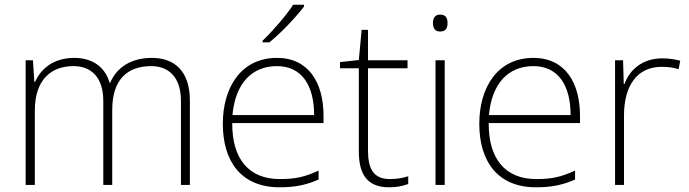

<svg xmlns="http://www.w3.org/2000/svg" viewBox="-20 -786 2927 816"><path d="M626 -540C536 -540 476 -499 448 -434H446C426 -503 371 -540 296 -540C202 -540 152 -489 129 -438H126L120 -530H89V0H128V-315C128 -448 197 -505 293 -505C366 -505 419 -459 419 -357V0H457V-319C457 -449 522 -505 623 -505C696 -505 749 -459 749 -357V0H787V-359C787 -483 722 -540 626 -540Z M1272 -758V-766H1226C1199 -723 1138 -653 1096 -613V-606H1125C1177 -648 1239 -715 1272 -758ZM1157 -540C1005 -540 927 -415 927 -260C927 -100 1005 10 1168 10C1234 10 1282 0 1334 -23V-61C1273 -33 1234 -25 1169 -25C1038 -25 966 -110 967 -263H1355V-294C1355 -434 1292 -540 1157 -540ZM1157 -505C1264 -505 1315 -421 1315 -297H968C980 -432 1051 -505 1157 -505Z M1637 -25C1568 -25 1544 -68 1544 -146V-496H1712V-530H1544V-659H1517L1505 -531L1425 -522V-496H1505V-143C1505 -43 1542 10 1634 10C1668 10 1693 4 1715 -4V-37C1694 -30 1668 -25 1637 -25Z M1850 -724C1829 -724 1820 -709 1820 -688C1820 -667 1829 -652 1850 -652C1875 -652 1882 -667 1882 -688C1882 -709 1875 -724 1850 -724ZM1870 -530H1831V0H1870Z M2247 -540C2095 -540 2017 -415 2017 -260C2017 -100 2095 10 2258 10C2324 10 2372 0 2424 -23V-61C2363 -33 2324 -25 2259 -25C2128 -25 2056 -110 2057 -263H2445V-294C2445 -434 2382 -540 2247 -540ZM2247 -505C2354 -505 2405 -421 2405 -297H2058C2070 -432 2141 -505 2247 -505Z M2794 -538C2711 -538 2656 -490 2634 -429H2631L2628 -530H2594V0H2632V-295C2632 -421 2687 -502 2792 -502C2820 -502 2841 -499 2864 -492L2871 -528C2848 -534 2823 -538 2794 -538Z"/></svg>

Font: Noto Sans Georgian ExtraLight
Style: Regular
Weight: 200
Designer: Monotype Design Team, Akaki Razmadze
Foundry: Google LLC
Version: Version 2.005